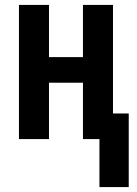

<svg xmlns="http://www.w3.org/2000/svg" viewBox="-20 -565 558 780"><path d="M503 195V-104H439V-545H317V-333H179V-545H57V0H179V-229H317V0H384V195Z"/></svg>

Font: Noto Sans UI Condensed
Style: Bold
Weight: 700
Width: 3
Designer: Monotype Design Team
Foundry: Monotype Imaging Inc.
Version: 1.001